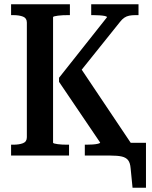

<svg xmlns="http://www.w3.org/2000/svg" viewBox="-20 -730 714 901"><path d="M32 0V-51H42Q70 -51 88 -58Q106 -65 106 -86V-624Q106 -645 88 -652Q70 -659 42 -659H32V-710H308V-659H299Q287 -659 274.5 -658.5Q262 -658 252 -656.5Q242 -655 235.5 -653.5Q229 -652 229 -649V-61Q229 -58 235 -56.5Q241 -55 251 -53.5Q261 -52 273 -51.5Q285 -51 296 -51H304V0ZM378 0V-51H386Q400 -51 415 -52Q430 -53 440 -55.5Q450 -58 450 -61L257 -346V-365L482 -649Q482 -653 472 -655Q462 -657 447.5 -658Q433 -659 418 -659H408V-710H630V-659H615Q599 -659 586.5 -656.5Q574 -654 563.5 -647Q553 -640 543 -627L333 -365L350 -423L596 -56V0ZM498 0H474V-60H665V151H602L593 60Q591 34 581 21.5Q571 9 551.5 4.5Q532 0 498 0Z"/></svg>

Font: Roboto Serif 28pt Condensed Medium
Style: Regular
Weight: 500
Width: 3
Designer: Greg Gazdowicz
Foundry: Commercial Type
Version: Version 1.008